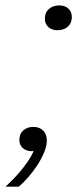

<svg xmlns="http://www.w3.org/2000/svg" viewBox="-72 -552 287 708"><path d="M-51.7 136.3Q-13.3 101.3 16.2 63.2Q45.7 25.1 56.9 -6.9L63.6 1.1Q60 2.4 55.4 3.9Q50.7 5.4 44.3 5.4Q25 5.4 12.2 -5.9Q-0.6 -17.3 -0.6 -36.3Q-0.6 -58.4 14 -71.3Q28.6 -84.1 51 -84.1Q73.7 -84.1 87.2 -70.6Q100.7 -57 100.7 -34.3Q100.7 -14.6 91.1 9.1Q81.4 32.9 66 56.6Q50.6 80.3 32.7 100.9Q14.9 121.4 -2.6 136.3ZM139.9 -440.6Q119.1 -440.6 106.3 -452.2Q93.4 -463.9 93.4 -483.4Q93.4 -506 108.4 -519Q123.4 -532 146.4 -532Q167.4 -532 180.1 -520.4Q192.9 -508.7 192.9 -489.1Q192.9 -466.9 178.2 -453.7Q163.6 -440.6 139.9 -440.6Z"/></svg>

Font: Mona Sans ExtraLight
Style: Italic
Weight: 200
Italic angle: -11.6951°
Designer: Deni Anggara
Foundry: GitHub
Version: Version 2.000